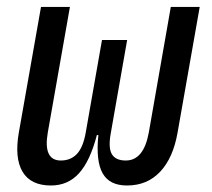

<svg xmlns="http://www.w3.org/2000/svg" viewBox="-20 -538 626 567"><path d="M355 9.8Q303.2 9.8 283 -26.4Q262.7 -62.5 270.5 -139.2H266.1Q246.1 -62.5 213.4 -26.4Q180.7 9.8 130.4 9.8Q70.8 9.8 46.6 -30.8Q22.5 -71.3 35.6 -146.5L101.1 -517.6H186.5L121.1 -146.5Q106.9 -64 159.7 -64Q188.5 -64 206.8 -83Q225.1 -102.1 232.9 -145L281.2 -419.9H355.5L307.1 -144.5Q299.3 -101.6 310.3 -82.8Q321.3 -64 351.6 -64Q404.3 -64 419.4 -146.5L484.4 -517.6H569.8L504.4 -146.5Q491.2 -71.3 452.9 -30.8Q414.6 9.8 355 9.8Z"/></svg>

Font: Cascadia Code NF SemiLight
Style: Italic
Weight: 350
Italic angle: -10°
Monospace: yes
Designer: Aaron Bell
Foundry: Saja Typeworks
Version: Version 2404.023; ttfautohint (v1.8.4)